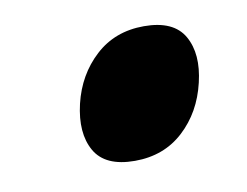

<svg xmlns="http://www.w3.org/2000/svg" viewBox="-39 -562 402 312"><g transform="rotate(-10 162.0 -405.5)"><path d="M286 -406Q275 -359 242.5 -329Q210 -299 162 -299Q113 -299 96 -329Q79 -359 90 -406Q101 -452 133.5 -482Q166 -512 214 -512Q263 -512 280 -482Q297 -452 286 -406Z"/></g></svg>

Font: TypoPRO Sinkin Sans
Style: 800 Black Italic
Weight: 900
Italic angle: -112°
Designer: Keith Bates
Foundry: K-Type
Version: Sinkin Sans (version 1.0)  by Keith Bates   •   © 2014   www